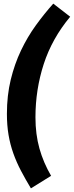

<svg xmlns="http://www.w3.org/2000/svg" viewBox="-20 -878 406 1056"><path d="M366 -786Q266 -666 220.5 -525.5Q175 -385 175 -233Q175 -139 197 -61Q219 17 261 89L150 158Q120 108 95.5 61.5Q71 15 53.5 -34Q36 -83 27 -136Q18 -189 18 -252Q18 -353 39 -439.5Q60 -526 95.5 -600.5Q131 -675 177 -738.5Q223 -802 273 -858Z"/></svg>

Font: Szlgxwxxxixliatcpuztgldltzi
Style: Regular
Weight: 700
Italic angle: -8°
Designer: Carrois Corporate & Edenspiekermann
Foundry: Carrois Corporate GbR & Edenspiekermann AG
Version: Version 2.001